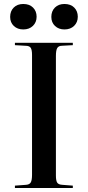

<svg xmlns="http://www.w3.org/2000/svg" viewBox="-20 -945 442 965"><path d="M55 0V-12L110 -16Q128 -17 134.5 -28Q141 -39 141 -67V-669Q141 -694 134.5 -704.5Q128 -715 107 -715L55 -718V-730H346V-718L292 -715Q275 -715 268 -704Q261 -693 261 -664V-63Q261 -37 267.5 -27Q274 -17 294 -16L346 -12V0ZM304 -797Q275 -797 256.5 -814.5Q238 -832 238 -860Q238 -889 256 -907Q274 -925 304 -925Q335 -925 353 -907Q371 -889 371 -861Q371 -833 352.5 -815Q334 -797 304 -797ZM97 -797Q68 -797 49.5 -814.5Q31 -832 31 -860Q31 -889 49 -907Q67 -925 97 -925Q128 -925 146 -907Q164 -889 164 -861Q164 -833 145.5 -815Q127 -797 97 -797Z"/></svg>

Font: Literata 72pt Medium
Style: Regular
Weight: 500
Designer: Latin by Veronika Burian and Jose Scaglione. Greek by Irene Vlachou. Cyrillic by Vera Evstafieva.
Foundry: TypeTogether
Version: Version 3.002